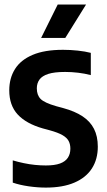

<svg xmlns="http://www.w3.org/2000/svg" viewBox="-20 -823 474 850"><path d="M183 7.5Q146.5 7.5 106.8 1.8Q67 -4 36.5 -14.5V-113Q60 -106 85 -100.8Q110 -95.5 134.8 -93Q159.5 -90.5 183 -90.5Q222 -90.5 245.8 -99.2Q269.5 -108 280.5 -124.8Q291.5 -141.5 291.5 -165Q291.5 -184.5 283.8 -199Q276 -213.5 256.5 -224.8Q237 -236 201 -246L169.5 -254.5Q96 -275.5 58.5 -316Q21 -356.5 21 -423Q21 -477 46.5 -517.5Q72 -558 124.8 -580.2Q177.5 -602.5 259 -602.5Q291 -602.5 324 -599Q357 -595.5 382 -589V-490.5Q355.5 -497.5 326.2 -501Q297 -504.5 268.5 -504.5Q221 -504.5 193.8 -495.8Q166.5 -487 154.8 -470.8Q143 -454.5 143 -432Q143 -402 159.8 -385Q176.5 -368 228.5 -353L260 -344.5Q311.5 -330.5 345.5 -308Q379.5 -285.5 396.2 -252.5Q413 -219.5 413 -173.5Q413 -118 386.8 -77.2Q360.5 -36.5 309.2 -14.5Q258 7.5 183 7.5ZM162 -655 235.5 -803H361L269 -655Z"/></svg>

Font: Encode Sans SC Condensed SemiBold
Style: Regular
Weight: 600
Width: 3
Designer: Multiple Designers
Foundry: Impallari Type
Version: Version 3.002